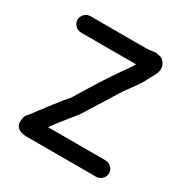

<svg xmlns="http://www.w3.org/2000/svg" viewBox="-156 -790 930 954"><g transform="rotate(30 308.5 -313.0)"><path d="M97 -555H413C405 -540 396 -527 386 -513C362 -481 322 -420 298 -383C284 -361 264 -327 251 -307C239 -290 228 -266 215 -249L193 -223C186 -215 180 -207 174 -199L155 -175C148 -166 142 -159 137 -152C127 -140 120 -127 110 -117C102 -106 91 -90 82 -79L70 -65C60 -55 54 -31 58 -8C63 16 90 28 121 28H521C546 28 568 6 568 -19C568 -44 546 -66 521 -66H190L198 -76C207 -90 217 -102 228 -116L247 -140C254 -148 260 -156 267 -165C283 -184 299 -203 312 -227C333 -261 355 -296 378 -332C390 -352 426 -412 441 -429C461 -459 484 -484 499 -518C513 -549 549 -586 523 -627C510 -648 497 -651 470 -654C456 -654 432 -649 419 -649H97C72 -649 50 -627 50 -602C50 -577 72 -555 97 -555Z"/></g></svg>

Font: Electronic
Style: ExBlk
Weight: 900
Version: Version 1.011